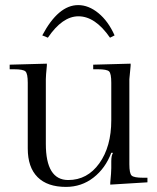

<svg xmlns="http://www.w3.org/2000/svg" viewBox="-20 -716 616 754"><path d="M146 -577Q209 -696 287 -696Q328 -696 366.5 -664.5Q405 -633 430 -577L412 -568Q354 -652 288 -652Q225 -652 168 -568ZM559 0 413 9V1Q417 -39 417 -56V-82Q417 -105 423 -114V-116H417Q394 -55 347 -18.5Q300 18 239 18Q166 18 127.5 -20.5Q89 -59 89 -133V-391Q89 -427 80 -435.5Q71 -444 35 -444H18V-462L164 -466V-458Q160 -418 160 -405V-151Q160 -9 248 -9Q323 -9 370 -74.5Q417 -140 417 -244V-391Q417 -427 408.5 -435.5Q400 -444 364 -444H346V-462L493 -466V-458Q488 -408 488 -405V-71Q488 -35 497 -26.5Q506 -18 542 -18H559Z"/></svg>

Font: Foglihten068fMac
Style: Regular
Weight: 500
Designer: gluk (gluksza@wp.pl)
Foundry: gluk (gluksza@wp.pl)
Version: Version 0.68